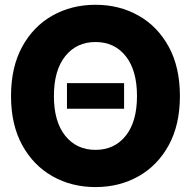

<svg xmlns="http://www.w3.org/2000/svg" viewBox="-20 -759 787 791"><path d="M373.5 11.7Q274.9 11.7 196 -33Q117.2 -77.6 71.3 -161.6Q25.4 -245.6 25.4 -363.3Q25.4 -481.9 71.3 -566.2Q117.2 -650.4 196 -694.8Q274.9 -739.3 373.5 -739.3Q471.7 -739.3 550.5 -694.8Q629.4 -650.4 675.3 -566.2Q721.2 -481.9 721.2 -363.3Q721.2 -245.1 675.3 -161.1Q629.4 -77.1 550.5 -32.7Q471.7 11.7 373.5 11.7ZM373.5 -141.6Q451.7 -141.6 498 -199.7Q544.4 -257.8 544.4 -363.3Q544.4 -469.2 498 -527.6Q451.7 -585.9 373.5 -585.9Q295.4 -585.9 248.8 -527.6Q202.1 -469.2 202.1 -363.3Q202.1 -257.8 248.8 -199.7Q295.4 -141.6 373.5 -141.6ZM491.2 -416.5V-311H255.9V-416.5Z"/></svg>

Font: Inter Display ExtraBold
Style: Regular
Weight: 800
Designer: Rasmus Andersson
Foundry: rsms
Version: Version 4.000;git-a52131595